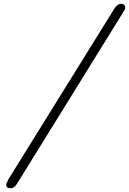

<svg xmlns="http://www.w3.org/2000/svg" viewBox="-20 -766 677 1007"><path d="M14 194 15 195Q19 187 23 176L575 -713Q576 -714 576 -715Q576 -716 577 -717Q595 -746 615 -746Q626 -746 632.5 -739Q639 -732 636 -721Q635 -716 627.5 -704.5Q620 -693 620 -692L77 185Q65 206 56 213.5Q47 221 34 221Q7 221 14 194Z"/></svg>

Font: Coval
Style: ExtraLight Italic
Weight: 200
Foundry: Context Ltd
Version: Version 001.000